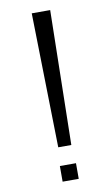

<svg xmlns="http://www.w3.org/2000/svg" viewBox="-84 -766 469 810"><g transform="rotate(-10 151.0 -361.0)"><path d="M180 -146H124L112 -722H191ZM117 -67H186V0H117Z"/></g></svg>

Font: SUIT Light
Style: Regular
Weight: 300
Designer: Sunn Youn; Korean Glyphs from Source Han Sans (Sandoll Communications; Soo-young Jang, Joo-yeon Kang)
Foundry: Sunn
Version: Version 1.006